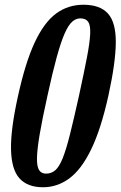

<svg xmlns="http://www.w3.org/2000/svg" viewBox="-20 -780 509 810"><path d="M56 -375Q87 -516.5 126.5 -601Q166 -685.5 216.5 -722.8Q267 -760 332 -760Q402 -760 435.5 -722.8Q469 -685.5 468.5 -601Q468 -516.5 437 -375Q405.5 -233.5 364.2 -149Q323 -64.5 272.2 -27.2Q221.5 10 161.5 10Q96.5 10 62.5 -27.2Q28.5 -64.5 26.5 -149Q24.5 -233.5 56 -375ZM180 -375Q158 -276 147.2 -212.2Q136.5 -148.5 136 -112.5Q135.5 -76.5 145.2 -62Q155 -47.5 174 -47.5Q197 -47.5 213.5 -62Q230 -76.5 244.5 -112.5Q259 -148.5 275 -212.2Q291 -276 313 -375Q334.5 -474 346.8 -537.8Q359 -601.5 360.5 -637.5Q362 -673.5 352 -688Q342 -702.5 319 -702.5Q300 -702.5 284 -688Q268 -673.5 252.2 -637.5Q236.5 -601.5 219 -537.8Q201.5 -474 180 -375Z"/></svg>

Font: Besley* Condensed Medium
Style: Italic
Weight: 500
Width: 3
Italic angle: -13°
Designer: Owen Earl
Foundry: indestructible type*
Version: Version 3.000; ttfautohint (v1.8.3)